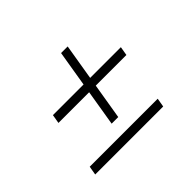

<svg xmlns="http://www.w3.org/2000/svg" viewBox="-108 -727 853 853"><g transform="rotate(-45 319.0 -300.5)"><path d="M116.1 -334.2 123.2 -376.1H315.7L343.8 -545.5H385.3L357.2 -376.1H550.1L543 -334.2H350.5L322.4 -164.8H280.9L308.9 -334.2ZM69.6 -56.8 76.7 -98.4H503.9L496.8 -56.8Z"/></g></svg>

Font: Inter UI Extra Light
Style: Italic
Weight: 200
Italic angle: -9.39999°
Designer: Rasmus Andersson
Foundry: rsms
Version: 3.2;8d6f07862